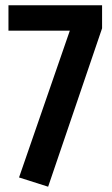

<svg xmlns="http://www.w3.org/2000/svg" viewBox="-20 -693 422 726"><path d="M366 -586 162 13 52 -22 244 -577H12V-673H366Z"/></svg>

Font: Fira Sans Compressed Medium
Style: Regular
Weight: 500
Width: 1
Designer: bBox Type GmbH & Carrois Corporate GbR & Edenspiekermann AG
Foundry: bBox Type GmbH & Carrois Corporate GbR & Edenspiekermann AG
Version: Version 4.301